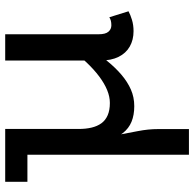

<svg xmlns="http://www.w3.org/2000/svg" viewBox="-24 -486 729 720"><g transform="rotate(-90 340.0 -126.5)"><path d="M301.4 13Q268.3 13 243.2 2.8Q218.1 -7.4 200.8 -29.4Q183.4 -51.5 174.7 -87.5Q165.9 -123.5 165.9 -175.6V-471H215.9V-195.4Q215.9 -168.7 221 -147.2Q226.1 -125.7 237.3 -110.2Q248.6 -94.7 267.6 -86.6Q286.5 -78.5 313.3 -78.5Q336.8 -78.5 361.7 -88.7Q386.5 -98.8 412.9 -118.6Q439.3 -138.3 466.5 -167.2Q493.6 -196.1 520.1 -233.6V-155.2Q495.2 -118.7 470.5 -88.2Q445.7 -57.6 419 -34.9Q392.3 -12.2 363.6 0.4Q334.8 13 301.4 13ZM119.2 218V-471H185.3V-134.7Q185.3 -93.8 192.7 -53.3Q200.1 -12.8 207.8 26.3Q215.5 65.4 215.5 103.2V218ZM17.8 -387.7V-471H188.3V-387.7ZM582.7 10.3Q549.9 10.3 525 -3.9Q500 -18.1 486.3 -45.8Q472.6 -73.5 472.6 -113.1V-471H571V-120.8Q571 -94.9 580.6 -83.9Q590.1 -72.9 604.6 -72.9Q614.3 -72.9 621.7 -74.8Q629 -76.8 634.8 -80.5L657.2 -8.6Q644.6 -1.6 625.3 4.3Q605.9 10.3 582.7 10.3Z"/></g></svg>

Font: BioRhyme ExtraBold
Style: Regular
Weight: 800
Designer: Aoife Mooney
Foundry: Aoife Mooney Type
Version: Version 1.600;gftools[0.9.33]